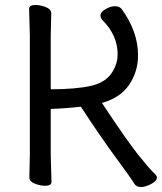

<svg xmlns="http://www.w3.org/2000/svg" viewBox="-20 -731 653 772"><path d="M548 21Q529 21 521 9Q506 -16 447.5 -95Q389 -174 305 -302Q245 -295 184 -293V-106L187 0Q187 16 162 16Q142 16 120 7.5Q98 -1 98 -18L100 -107V-589L97 -695Q97 -711 122 -711Q142 -711 164 -702.5Q186 -694 186 -677L184 -588V-372Q284 -372 346.5 -386Q409 -400 435 -447Q453 -478 453 -512Q453 -589 392 -650Q384 -658 384 -670Q384 -682 404 -694Q424 -706 442 -706Q460 -706 469 -695Q535 -604 535 -509Q535 -443 499.5 -390.5Q464 -338 390 -317Q491 -164 537 -107Q583 -50 597 -37.5Q611 -25 611 -18Q611 -3 587.5 9Q564 21 548 21Z"/></svg>

Font: LXGW WenKai Medium
Style: Regular
Weight: 500
Designer: LXGW / Fontworks Inc.
Foundry: LXGW / Fontworks Inc.
Version: Version 1.501; October 10, 2024